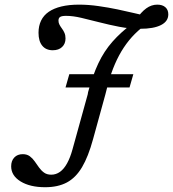

<svg xmlns="http://www.w3.org/2000/svg" viewBox="-20 -602 734 815"><path d="M352.4 -201.6 354 -211.3Q373.4 -282.3 397.6 -333.5Q421.8 -384.7 457.3 -425Q492.7 -465.3 544.4 -504H608.9Q547.6 -463.7 505.6 -400.4Q463.7 -337.1 438.7 -246L427.4 -201.6ZM258.1 -230.6 274.2 -287.1H546L529.8 -230.6ZM204 -388.7Q175 -388.7 159.3 -408.1Q143.5 -427.4 143.5 -462.9Q143.5 -491.9 154.4 -514.5Q165.3 -537.1 187.1 -552Q208.9 -566.9 241.1 -574.6Q273.4 -582.3 315.3 -582.3Q355.6 -582.3 398 -576.2Q440.3 -570.2 479 -562.1Q517.7 -554 547.6 -546.8Q577.4 -539.5 592.7 -537.1L556.5 -517.7Q579 -550.8 600.8 -566.5Q622.6 -582.3 647.6 -582.3Q669.4 -582.3 681.9 -571.4Q694.4 -560.5 694.4 -541.1Q694.4 -511.3 663.3 -495.6Q632.3 -479.8 575 -479.8Q529.8 -479.8 486.3 -488.3Q442.7 -496.8 402 -507.3Q361.3 -517.7 325.4 -526.2Q289.5 -534.7 260.5 -534.7Q242.7 -534.7 235.5 -530.2Q228.2 -525.8 228.2 -514.5Q228.2 -504.8 232.7 -496.8Q237.1 -488.7 243.1 -480.6Q249.2 -472.6 253.6 -462.5Q258.1 -452.4 258.1 -438.7Q258.1 -416.1 243.5 -402.4Q229 -388.7 204 -388.7ZM171.8 192.7Q107.3 192.7 67.3 168.1Q27.4 143.5 27.4 104Q27.4 80.6 40.7 66.5Q54 52.4 76.6 52.4Q94.4 52.4 106.5 61.3Q118.5 70.2 127.4 83.1Q136.3 96 145.6 108.9Q154.8 121.8 166.9 130.6Q179 139.5 197.6 139.5Q217.7 139.5 234.7 127.4Q251.6 115.3 264.9 91.1Q278.2 66.9 287.9 31.5L352.4 -201.6H427.4L375 -11.3Q354.8 62.9 328.2 107.7Q301.6 152.4 263.7 172.6Q225.8 192.7 171.8 192.7Z"/></svg>

Font: Playfair 5pt SemiExpanded Light
Style: Italic
Weight: 300
Width: 6
Italic angle: -15.6°
Designer: Claus Eggers Sørensen
Foundry: Claus Eggers Sørensen
Version: Version 2.203